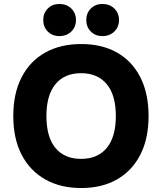

<svg xmlns="http://www.w3.org/2000/svg" viewBox="-20 -937 816 968"><path d="M389 -715Q494 -715 570 -672Q646 -629 687.5 -547.5Q729 -466 729 -352Q729 -238 687.5 -157Q646 -76 570 -32.5Q494 11 389 11Q285 11 208 -32.5Q131 -76 89 -157Q47 -238 47 -352Q47 -466 89 -547.5Q131 -629 208 -672Q285 -715 389 -715ZM389 -568Q305 -568 259.5 -512.5Q214 -457 214 -352Q214 -246 259.5 -191Q305 -136 389 -136Q472 -136 518 -191Q564 -246 564 -352Q564 -458 518 -513Q472 -568 389 -568ZM279 -917Q316 -917 339.5 -894Q363 -871 363 -836Q363 -801 339.5 -778Q316 -755 279 -755Q244 -755 221 -778Q198 -801 198 -836Q198 -871 221 -894Q244 -917 279 -917ZM496 -917Q533 -917 556.5 -894Q580 -871 580 -836Q580 -801 556.5 -778Q533 -755 496 -755Q461 -755 438 -778Q415 -801 415 -836Q415 -871 438 -894Q461 -917 496 -917Z"/></svg>

Font: Prodigy Sans
Style: Bold
Weight: 700
Designer: Wei Huang
Foundry: Wei Huang
Version: Version 1.003; ttfautohint (v1.8.3)